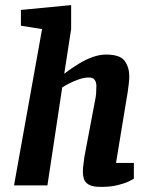

<svg xmlns="http://www.w3.org/2000/svg" viewBox="-20 -727 587 753"><path d="M376 6Q343 6 328 -3Q313 -12 309 -25.5Q305 -39 305 -52Q305 -68 307.5 -84.5Q310 -101 311 -112L353 -334Q356 -347 357 -361.5Q358 -376 358 -390Q358 -404 351.5 -413.5Q345 -423 329 -423Q309 -423 287 -415Q265 -407 248 -398Q231 -389 224 -384L166 0H35L145 -613L62 -626V-688L259 -707V-613L232 -438Q261 -460 289 -477Q317 -494 344 -503.5Q371 -513 396 -513Q451 -513 469 -488Q487 -463 487 -428Q487 -416 485 -398Q483 -380 480.5 -363.5Q478 -347 476 -337L435 -88H505V-26Q502 -24 486 -16Q470 -8 442 -1Q414 6 376 6Z"/></svg>

Font: Faustina
Style: Bold Italic
Weight: 700
Italic angle: -8°
Designer: Alfonso Garcia
Foundry: http://www.omnibus-type.com
Version: Version 1.200